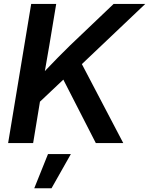

<svg xmlns="http://www.w3.org/2000/svg" viewBox="-20 -748 780 1004"><path d="M144.5 -174.3 163.1 -319.3Q192.9 -353 221.9 -384Q251 -415 281.5 -445.8Q312 -476.6 345.2 -509.3L574.2 -727.5H739.7L374 -380.4L364.3 -381.8ZM22.5 0 143.1 -727.5H273.9L237.8 -510.3L207.5 -335.4L198.2 -272.5L153.3 0ZM481 0 305.2 -343.3 392.6 -442.4 624.5 0ZM159.2 236.3 231 57.6H350.6L249.5 236.3Z"/></svg>

Font: Inter 24pt SemiBold
Style: Italic
Weight: 600
Italic angle: -9.3988°
Designer: Rasmus Andersson
Foundry: rsms
Version: Version 4.001;git-66647c0bb